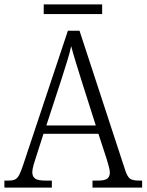

<svg xmlns="http://www.w3.org/2000/svg" viewBox="-21 -854 667 874"><path d="M-1 0V-32H17Q36 -32 47 -37Q58 -42 66 -57Q74 -72 84 -102L288 -714H341L549 -79Q559 -49 571 -40.5Q583 -32 612 -32H626V0H400V-32H425Q456 -32 467.5 -41Q479 -50 479 -69Q479 -80 473.5 -99Q468 -118 464 -132L427 -245H177L143 -139Q138 -125 132 -104Q126 -83 126 -70Q126 -51 138.5 -41.5Q151 -32 184 -32H215V0ZM190 -283H415L351 -484Q337 -529 324 -571Q311 -613 303 -644Q297 -615 284.5 -575Q272 -535 259 -494ZM178 -790V-834H444V-790Z"/></svg>

Font: Noto Serif SemiCondensed Light
Style: Regular
Weight: 300
Width: 4
Designer: Monotype Design Team
Foundry: Monotype Imaging Inc.
Version: Version 2.013